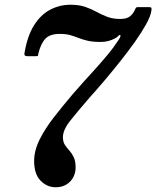

<svg xmlns="http://www.w3.org/2000/svg" viewBox="-20 -780 659 810"><path d="M83 -554Q81 -543 96 -543H133Q140 -543 140.5 -546Q141 -549 142 -555Q152.5 -597 171.8 -617Q191 -637 232.5 -637Q258.5 -637 276.5 -631.8Q294.5 -626.5 311 -620Q327.5 -613.5 349.2 -608.2Q371 -603 404 -603Q422.5 -603 437.2 -607Q452 -611 464 -617.5Q473 -621.5 478.8 -628Q484.5 -634.5 487.5 -631.5Q490 -629 486 -621.2Q482 -613.5 475 -604Q459.5 -580 435.8 -551.2Q412 -522.5 385 -492.5Q358 -462.5 332.2 -434.2Q306.5 -406 287 -383Q245 -333.5 207.8 -285.8Q170.5 -238 147.2 -191.5Q124 -145 124 -100.5Q124 -45.5 151.2 -17.8Q178.5 10 215 10Q241.5 10 260.5 -1.8Q279.5 -13.5 289.2 -32.5Q299 -51.5 299 -73Q299 -100.5 291 -117Q283 -133.5 272.5 -145Q262 -156.5 253.8 -168.8Q245.5 -181 245.5 -201Q245.5 -231.5 274.8 -268.8Q304 -306 359 -369.5Q387.5 -401 420.8 -440.2Q454 -479.5 487.2 -521.2Q520.5 -563 549 -603.2Q577.5 -643.5 596.2 -677.2Q615 -711 618.5 -734Q620 -743 618.8 -746.5Q617.5 -750 607.5 -750H564Q556 -750 554 -747.8Q552 -745.5 549.5 -739.5Q542 -722 528.2 -711Q514.5 -700 487 -700Q456 -700 432.5 -709Q409 -718 387.2 -730Q365.5 -742 339.5 -751Q313.5 -760 277 -760Q232 -760 192 -739.2Q152 -718.5 123.5 -673.2Q95 -628 83 -554Z"/></svg>

Font: Besley SemiBold
Style: Italic
Weight: 600
Italic angle: -13°
Designer: Owen Earl
Foundry: indestructible type*
Version: Version 2.001